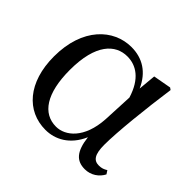

<svg xmlns="http://www.w3.org/2000/svg" viewBox="-132 -704 887 887"><g transform="rotate(45 311.0 -261.0)"><path d="M257 15C319 15 384 -17 420 -100C430 -16 460 15 514 15C554 15 586 -8 602 -39L591 -56C578 -48 567 -43 548 -43C515 -43 498 -65 498 -129C498 -211 516 -383 536 -524L526 -531L438 -515L430 -428C397 -502 340 -537 268 -537C152 -537 45 -440 45 -253C45 -84 134 15 257 15ZM426 -365 419 -217C411 -84 341 -30 281 -30C195 -30 141 -107 141 -261C141 -430 208 -493 285 -493C342 -493 397 -460 426 -365Z"/></g></svg>

Font: Noto Serif HK Medium
Style: Regular
Weight: 500
Designer: Ryoko NISHIZUKA 西塚涼子 (kana & ideographs); Frank Grießhammer (Latin, Greek & Cyrillic); Wenlong ZHANG 张文龙 (bopomofo); San
Foundry: Adobe
Version: Version 2.001;hotconv 1.1.0;makeotfexe 2.6.0